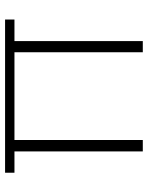

<svg xmlns="http://www.w3.org/2000/svg" viewBox="67 -650 583 757"><g transform="rotate(-90 358.5 -271.5)"><path d="M660 -543V-506H575V0H531V-506H185V0H140V-506H56V-543Z"/></g></svg>

Font: Fz Poppins ExtLt
Style: Regular
Weight: 200
Designer: Ninad Kale (Devanagari), Jonny Pinhorn (Latin)
Foundry: Indian Type Foundry
Version: Vit hóa bi Vntype.Com & FontZin.Com